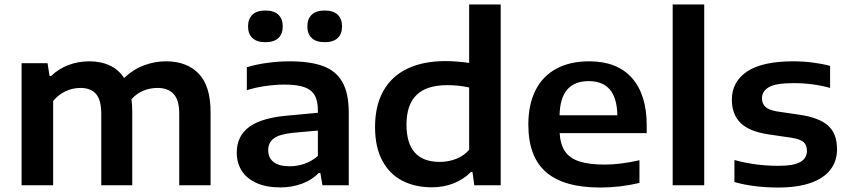

<svg xmlns="http://www.w3.org/2000/svg" viewBox="-20 -828 3797 858"><path d="M921 -327V0H781V-319.5Q781 -381 755.8 -408Q730.5 -435 684.5 -435Q650 -435 620 -422.5Q590 -410 567.5 -384.5Q571 -360 571 -328.5V0H432.5V-319.5Q432.5 -381.5 409 -408.2Q385.5 -435 340 -435Q304.5 -435 272.5 -420Q240.5 -405 217.5 -376.5V0H76.5V-545.5H192.5L201.5 -488.5H208.5Q241 -520 285 -537Q329 -554 380 -554Q431 -554 470.5 -535.5Q510 -517 534.5 -479.5Q576 -518.5 624 -536.2Q672 -554 721.5 -554Q815 -554 868 -498.8Q921 -443.5 921 -327Z M1538.5 -324.5V0H1421L1411.5 -55H1404.5Q1374.5 -24 1329.5 -7.2Q1284.5 9.5 1233 9.5Q1170.5 9.5 1126.8 -10Q1083 -29.5 1060.5 -64.5Q1038 -99.5 1038 -146Q1038 -221 1095.5 -262.2Q1153 -303.5 1277.5 -312.5L1400.5 -324V-335Q1400.5 -379.5 1385 -404.2Q1369.5 -429 1337.2 -439.5Q1305 -450 1250.5 -450Q1212.5 -450 1167.8 -443.8Q1123 -437.5 1083 -425V-527.5Q1125 -540.5 1175.8 -547.2Q1226.5 -554 1273 -554Q1366.5 -554 1424.2 -532.5Q1482 -511 1510.2 -461Q1538.5 -411 1538.5 -324.5ZM1400.5 -131V-244.5L1289 -234.5Q1229.5 -228.5 1204 -209.8Q1178.5 -191 1178.5 -157Q1178.5 -123 1202.5 -104Q1226.5 -85 1274.5 -85Q1309 -85 1341.5 -96.5Q1374 -108 1400.5 -131ZM1088.5 -710Q1088.5 -743.5 1108 -762.2Q1127.5 -781 1166 -781Q1204.5 -781 1224 -762.2Q1243.5 -743.5 1243.5 -710Q1243.5 -676.5 1224 -658Q1204.5 -639.5 1166 -639.5Q1127.5 -639.5 1108 -658Q1088.5 -676.5 1088.5 -710ZM1353.5 -710Q1353.5 -743.5 1373 -762.2Q1392.5 -781 1431 -781Q1469.5 -781 1489 -762.2Q1508.5 -743.5 1508.5 -710Q1508.5 -676.5 1489 -658Q1469.5 -639.5 1431 -639.5Q1392.5 -639.5 1373 -658Q1353.5 -676.5 1353.5 -710Z M1656 -261Q1656 -355.5 1693 -421.5Q1730 -487.5 1800.5 -521.2Q1871 -555 1971 -555Q2016.5 -555 2076.5 -547V-808H2217.5V0H2099.5L2091.5 -59H2084Q2052.5 -27 2007.8 -9Q1963 9 1909.5 9Q1836 9 1779 -19.8Q1722 -48.5 1689 -109Q1656 -169.5 1656 -261ZM2076.5 -158.5V-437Q2030 -447.5 1979.5 -447.5Q1887 -447.5 1841.8 -404Q1796.5 -360.5 1796.5 -271Q1796.5 -104.5 1945.5 -104.5Q1983 -104.5 2017.2 -117.5Q2051.5 -130.5 2076.5 -158.5Z M2870 -233H2481Q2484 -182.5 2504.8 -151.8Q2525.5 -121 2568.5 -106.8Q2611.5 -92.5 2682.5 -92.5Q2752 -92.5 2837.5 -112V-10.5Q2750.5 10 2662 10Q2499.5 10 2420.2 -58.8Q2341 -127.5 2341 -271.5Q2341 -360.5 2372.8 -424Q2404.5 -487.5 2465.8 -520.8Q2527 -554 2613 -554Q2738 -554 2804 -479.5Q2870 -405 2870 -267.5ZM2480.5 -313H2739Q2737 -391 2705 -428.2Q2673 -465.5 2610.5 -465.5Q2548 -465.5 2515.2 -428.2Q2482.5 -391 2480.5 -313Z M2986 0V-808H3127V0Z M3262 -14.5V-113Q3355 -87 3458 -87Q3526.5 -87 3556.2 -104Q3586 -121 3586 -154Q3586 -179.5 3571 -193Q3556 -206.5 3516.5 -212.5L3414.5 -227.5Q3327.5 -240.5 3289 -279Q3250.5 -317.5 3250.5 -382.5Q3250.5 -462.5 3318.2 -508.2Q3386 -554 3525 -554Q3568.5 -554 3611.8 -548.5Q3655 -543 3689.5 -533.5V-435Q3613.5 -456.5 3526 -456.5Q3447 -456.5 3416 -438.5Q3385 -420.5 3385 -388.5Q3385 -365.5 3400 -351Q3415 -336.5 3452.5 -330L3554.5 -315Q3639.5 -302.5 3680 -267Q3720.5 -231.5 3720.5 -161Q3720.5 -108 3690.8 -69.5Q3661 -31 3602.2 -10.5Q3543.5 10 3458.5 10Q3347.5 10 3262 -14.5Z"/></svg>

Font: Encode Sans Expanded SemiBold
Style: Regular
Weight: 600
Width: 7
Designer: Multiple Designers
Foundry: Impallari Type
Version: Version 2.000